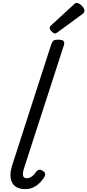

<svg xmlns="http://www.w3.org/2000/svg" viewBox="-20 -1289 603 1326"><path d="M155 17Q88 17 64 -27.5Q40 -72 65 -150L334 -983Q341 -1003 350.5 -1009Q360 -1015 379 -1015Q411 -1015 419 -1005.5Q427 -996 421 -976L145 -124Q135 -92 139.5 -75Q144 -58 165 -58Q180 -58 192.5 -65.5Q205 -73 215 -84Q225 -95 231 -104Q237 -112 247.5 -116Q258 -120 275 -109Q292 -99 292 -88Q292 -77 286 -66Q275 -48 256.5 -28.5Q238 -9 212.5 4Q187 17 155 17ZM361 -1058Q350 -1058 336.5 -1071.5Q323 -1085 323 -1095Q323 -1099 324.5 -1103Q326 -1107 332 -1113L490 -1258Q495 -1263 499.5 -1266Q504 -1269 510 -1269Q520 -1269 532.5 -1260Q545 -1251 554 -1239Q563 -1227 563 -1216Q563 -1209 561 -1204Q559 -1199 548 -1191L380 -1068Q374 -1064 369.5 -1061Q365 -1058 361 -1058Z"/></svg>

Font: Playwrite RO
Style: Regular
Weight: 400
Designer: Veronika Burian, José Scaglione
Foundry: TypeTogether
Version: Version 1.002